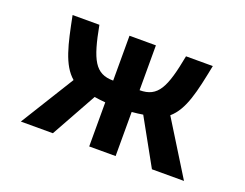

<svg xmlns="http://www.w3.org/2000/svg" viewBox="-93 -697 1186 929"><g transform="rotate(20 500.0 -233.0)"><path d="M625 -182 755 52H920L749 -224C812 -278 833 -377 861 -518H723C691 -348 662 -287 568 -287V-518H432V-287C338 -287 309 -348 277 -518H139C167 -377 188 -278 251 -224L80 52H245L375 -182C392 -179 411 -177 432 -175V52H568V-175C589 -177 608 -179 625 -182Z"/></g></svg>

Font: LINE Seed JP App_OTF Bold
Style: Regular
Weight: 700
Designer: LINE & Fontrix & Fontworks
Version: Version 1.009